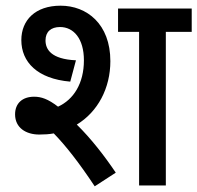

<svg xmlns="http://www.w3.org/2000/svg" viewBox="-20 -652 694 675"><path d="M118 -179C136 -179 153 -180 169 -183C211 -140 258 -80 313 3L387 -45C348 -103 300 -165 250 -214C324 -259 368 -342 368 -437C368 -568 285 -632 193 -632C104 -632 55 -581 55 -511C55 -434 111 -375 227 -365L247 -440C159 -444 140 -479 140 -510C140 -540 159 -557 191 -557C239 -557 275 -516 275 -440C275 -359 239 -302 184 -277C149 -304 125 -312 100 -312C59 -312 33 -289 33 -250C33 -203 71 -179 118 -179ZM563 -540H654V-622H395V-540H469V0H563Z"/></svg>

Font: Noto Sans SemiCondensed Medium
Style: Regular
Weight: 500
Width: 4
Designer: Monotype Design Team
Foundry: Monotype Imaging Inc.
Version: Version 2.013